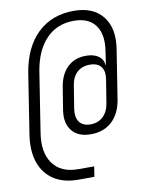

<svg xmlns="http://www.w3.org/2000/svg" viewBox="-98 -808 797 1056"><g transform="rotate(-10 300.0 -280.5)"><path d="M253 179Q170 179 115.5 143Q61 107 39 41.5Q17 -24 31 -114L83 -447Q106 -587 185.5 -663.5Q265 -740 388 -740Q497 -740 550 -672.5Q603 -605 584 -489L541 -216Q528 -139 482 -97Q436 -55 364 -55Q294 -55 259.5 -97.5Q225 -140 236 -212L256 -336Q267 -407 307.5 -446Q348 -485 411 -485Q455 -485 481 -466.5Q507 -448 509 -416H511L522 -489Q537 -582 499.5 -634Q462 -686 379 -686Q285 -686 224.5 -623Q164 -560 145 -447L93 -114Q75 -5 120 58.5Q165 122 262 122H351L342 179ZM372 -109Q415 -109 443 -136Q471 -163 478 -212L498 -336Q506 -383 486.5 -408Q467 -433 424 -433Q380 -433 352.5 -407.5Q325 -382 318 -336L298 -212Q290 -163 309.5 -136Q329 -109 372 -109Z"/></g></svg>

Font: JetBrains Mono NL ExtraLight
Style: Italic
Weight: 200
Italic angle: -9°
Monospace: yes
Designer: Philipp Nurullin, Konstantin Bulenkov
Foundry: JetBrains
Version: Version 2.305; ttfautohint (v1.8.4.7-5d5b)